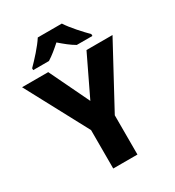

<svg xmlns="http://www.w3.org/2000/svg" viewBox="-217 -1057 1077 1182"><g transform="rotate(-30 321.5 -465.5)"><path d="M408 -931H237C208 -885 149 -821 112 -784V-771H224C259 -793 286 -816 321 -847C357 -816 387 -791 422 -771H533V-784C498 -819 437 -885 408 -931ZM322 -431 186 -714H0L236 -273V0H408V-279L643 -714H458Z"/></g></svg>

Font: Noto Sans Thai Looped ExtraBold
Style: Regular
Weight: 800
Designer: Cadson Demak Team
Foundry: Cadson Demak Co., Ltd.
Version: Version 1.001